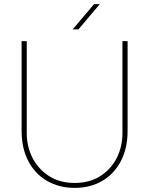

<svg xmlns="http://www.w3.org/2000/svg" viewBox="-20 -900 725 933"><path d="M343 13Q268 13 209.5 -20.5Q151 -54 118 -116.5Q85 -179 85 -264V-700H110V-253Q110 -187 138.5 -132Q167 -77 219 -44Q271 -11 343 -11Q415 -11 467 -44Q519 -77 547 -132Q575 -187 575 -253V-700H600V-264Q600 -179 567 -116.5Q534 -54 476 -20.5Q418 13 343 13ZM333 -757 437 -880H465L361 -757Z"/></svg>

Font: MuseoModerno SemiBold Thin
Style: Regular
Weight: 250
Version: Version 1.001